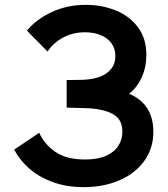

<svg xmlns="http://www.w3.org/2000/svg" viewBox="-20 -755 690 790"><path d="M324.8 15Q252.9 15 195.7 -6.3Q138.5 -27.7 99.5 -62.4Q60.4 -97.2 38.3 -139.2L141.3 -208.8Q162.8 -161 208.2 -129.8Q253.7 -98.7 330 -98.7Q381.6 -98.7 416 -113.9Q450.4 -129.2 467 -155.2Q483.5 -181.2 483.5 -213Q483.5 -265.2 443 -286.5Q402.6 -307.8 334.8 -310Q265 -312.2 254.3 -312.2V-425.8Q306.2 -425.8 324 -426.8Q363.2 -428.5 392.5 -439.8Q421.8 -451.2 438.2 -472.5Q454.7 -493.9 454.7 -524.5Q454.7 -554.4 439.1 -576.3Q423.5 -598.2 395.2 -610.2Q366.9 -622.2 329.7 -622.2Q279.2 -622.2 238.4 -599.8Q197.5 -577.4 175.7 -542.8L90.8 -629Q129.8 -676.1 193.1 -705.5Q256.4 -735 333.2 -735Q399.1 -735 455.8 -712.3Q512.4 -689.6 547.3 -643.2Q582.2 -596.8 582.2 -528.7Q582.2 -479.2 563.3 -437.2Q544.4 -395.2 511.2 -369Q559.7 -349.3 585.3 -310.1Q611 -270.9 611 -212.7Q611 -144.2 573.4 -92.5Q535.8 -40.8 470.8 -12.9Q405.7 15 324.8 15Z"/></svg>

Font: Manrope
Style: Regular
Weight: 400
Designer: Mikhail Sharanda
Foundry: Mikhail Sharanda
Version: Version 4.503